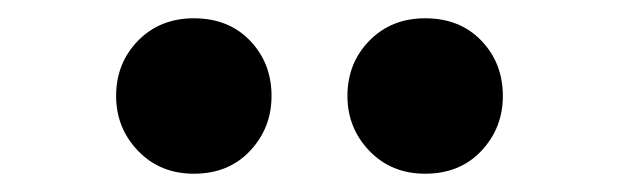

<svg xmlns="http://www.w3.org/2000/svg" viewBox="-20 -838 677 210"><path d="M192 -648Q155 -648 131 -673Q107 -698 107 -733Q107 -769 131 -793.5Q155 -818 192 -818Q230 -818 253.5 -793.5Q277 -769 277 -733Q277 -698 253.5 -673Q230 -648 192 -648ZM445 -648Q408 -648 384 -673Q360 -698 360 -733Q360 -769 384 -793.5Q408 -818 445 -818Q483 -818 506.5 -793.5Q530 -769 530 -733Q530 -698 506.5 -673Q483 -648 445 -648Z"/></svg>

Font: Source Han Sans CN Heavy
Style: Regular
Weight: 900
Designer: Ryoko NISHIZUKA 西塚涼子 (kana, bopomofo & ideographs); Paul D. Hunt (Latin, Greek & Cyrillic); Sandoll Communications 산돌커뮤니
Foundry: Adobe
Version: Version 2.000;hotconv 1.0.107;makeotfexe 2.5.65593